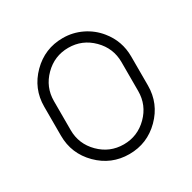

<svg xmlns="http://www.w3.org/2000/svg" viewBox="-174 -974 1147 1147"><g transform="rotate(-30 400.0 -400.0)"><path d="M633 -689Q700 -607 700 -500Q700 -500 700 -300Q700 -176 612 -88Q524 0 400 0Q276 0 188 -88Q100 -176 100 -300V-500Q100 -624 188 -712Q276 -800 400 -800Q469 -800 530 -770.5Q591 -741 633 -689ZM633 -300V-500Q633 -596 564.5 -664.5Q496 -733 400 -733Q304 -733 235.5 -664.5Q167 -596 167 -500V-300Q167 -204 235.5 -135.5Q304 -67 400 -67Q496 -67 564.5 -135.5Q633 -204 633 -300Z"/></g></svg>

Font: Dune Rise
Style: Regular
Weight: 400
Version: Version 001.000